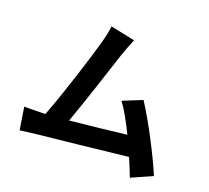

<svg xmlns="http://www.w3.org/2000/svg" viewBox="-138 -959 1276 1175"><g transform="rotate(20 500.0 -371.0)"><path d="M172 -144C139 -143 96 -143 62 -143L85 3C117 -1 154 -6 179 -9C305 -22 608 -54 770 -73C789 -30 805 11 818 45L953 -15C907 -127 805 -323 734 -431L609 -380C642 -336 679 -269 714 -197C613 -185 471 -169 349 -157C398 -291 480 -545 512 -643C527 -687 542 -724 555 -754L396 -787C392 -753 386 -722 372 -671C343 -567 257 -293 199 -145Z"/></g></svg>

Font: Noto Sans Mono CJK TC
Style: Bold
Weight: 700
Designer: Ryoko NISHIZUKA 西塚涼子 (kana, bopomofo & ideographs); Paul D. Hunt (Latin, Greek & Cyrillic); Sandoll Communications 산돌커뮤니
Foundry: Adobe
Version: Version 2.004;hotconv 1.0.118;makeotfexe 2.5.65603